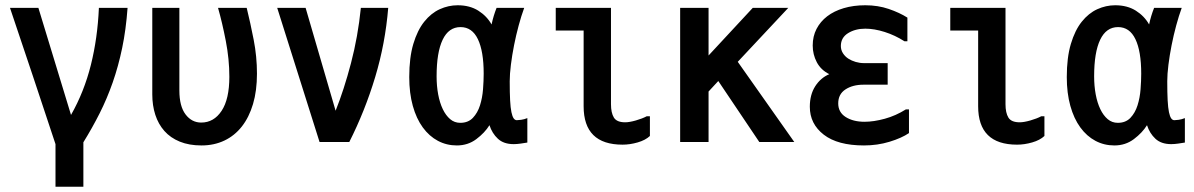

<svg xmlns="http://www.w3.org/2000/svg" viewBox="-20 -556 4540 730"><path d="M191 -8Q149 -136 105 -267Q61 -398 18 -526H126L250 -119Q300 -207 325.5 -309Q351 -411 356 -526H465Q459 -443 444.5 -373.5Q430 -304 408.5 -242.5Q387 -181 359 -125.5Q331 -70 297 -15V154H191Z M559 -526H662V-212Q662 -152 685.5 -121Q709 -90 745 -90Q793 -90 822.5 -134.5Q852 -179 852 -264Q852 -331 838.5 -400.5Q825 -470 809 -526H918Q932 -469 944.5 -405Q957 -341 957 -276Q957 -211 942 -160.5Q927 -110 899.5 -75Q872 -40 833 -21.5Q794 -3 746 -3Q699 -3 663.5 -17.5Q628 -32 605 -58Q582 -84 570.5 -119.5Q559 -155 559 -197Z M1034 -526H1142L1256 -135Q1288 -215 1314.5 -316Q1341 -417 1352 -526H1456Q1445 -391 1406.5 -263Q1368 -135 1308 -16H1195Z M1985 -14Q1973 -12 1959 -10Q1945 -8 1933 -8Q1895 -8 1873 -28.5Q1851 -49 1841 -80Q1823 -51 1791 -27Q1759 -3 1717 -3Q1678 -3 1645 -20.5Q1612 -38 1587.5 -71.5Q1563 -105 1549.5 -153.5Q1536 -202 1536 -263Q1536 -337 1551.5 -389Q1567 -441 1593 -473.5Q1619 -506 1652 -521Q1685 -536 1720 -536Q1766 -536 1798.5 -515.5Q1831 -495 1849 -463Q1856 -496 1868 -526H1973Q1962 -496 1952 -459Q1942 -422 1934.5 -384Q1927 -346 1922.5 -310Q1918 -274 1918 -247Q1918 -203 1919.5 -174.5Q1921 -146 1924.5 -129.5Q1928 -113 1933 -106Q1938 -99 1945 -99Q1950 -99 1961.5 -100.5Q1973 -102 1985 -107ZM1819 -276Q1819 -361 1797 -407Q1775 -453 1731 -453Q1686 -453 1663 -405Q1640 -357 1640 -266Q1640 -229 1646 -197Q1652 -165 1663.5 -141Q1675 -117 1691.5 -103Q1708 -89 1730 -89Q1760 -89 1778 -108Q1796 -127 1805 -155.5Q1814 -184 1816.5 -216.5Q1819 -249 1819 -276Z M2451 -114V-39Q2434 -23 2404.5 -14.5Q2375 -6 2347 -6Q2199 -6 2199 -152V-440H2093V-526H2303V-160Q2303 -127 2314 -109Q2325 -91 2357 -91Q2373 -91 2397.5 -98Q2422 -105 2439 -114Z M2785 -321 3000 -16H2867L2711 -248L2674 -208V-16H2566V-526H2674V-345L2842 -526H2977Z M3059 -150Q3059 -196 3079.5 -228Q3100 -260 3133 -274Q3101 -290 3085.5 -319.5Q3070 -349 3070 -383Q3070 -418 3084.5 -446Q3099 -474 3125 -494Q3151 -514 3188 -525Q3225 -536 3270 -536Q3318 -536 3359 -522Q3400 -508 3430 -489V-399H3419Q3383 -422 3343.5 -434.5Q3304 -447 3270 -447Q3232 -447 3204.5 -430Q3177 -413 3177 -381Q3177 -366 3185 -353.5Q3193 -341 3205.5 -333Q3218 -325 3233.5 -320.5Q3249 -316 3265 -316H3355V-234H3263Q3222 -234 3194.5 -216Q3167 -198 3167 -163Q3167 -129 3195.5 -111Q3224 -93 3267 -93Q3302 -93 3344 -104.5Q3386 -116 3424 -140H3436V-50Q3408 -31 3362 -17Q3316 -3 3265 -3Q3165 -3 3112 -44Q3059 -85 3059 -150Z M3951 -114V-39Q3934 -23 3904.5 -14.5Q3875 -6 3847 -6Q3699 -6 3699 -152V-440H3593V-526H3803V-160Q3803 -127 3814 -109Q3825 -91 3857 -91Q3873 -91 3897.5 -98Q3922 -105 3939 -114Z M4485 -14Q4473 -12 4459 -10Q4445 -8 4433 -8Q4395 -8 4373 -28.5Q4351 -49 4341 -80Q4323 -51 4291 -27Q4259 -3 4217 -3Q4178 -3 4145 -20.5Q4112 -38 4087.5 -71.5Q4063 -105 4049.5 -153.5Q4036 -202 4036 -263Q4036 -337 4051.5 -389Q4067 -441 4093 -473.5Q4119 -506 4152 -521Q4185 -536 4220 -536Q4266 -536 4298.5 -515.5Q4331 -495 4349 -463Q4356 -496 4368 -526H4473Q4462 -496 4452 -459Q4442 -422 4434.5 -384Q4427 -346 4422.5 -310Q4418 -274 4418 -247Q4418 -203 4419.5 -174.5Q4421 -146 4424.5 -129.5Q4428 -113 4433 -106Q4438 -99 4445 -99Q4450 -99 4461.5 -100.5Q4473 -102 4485 -107ZM4319 -276Q4319 -361 4297 -407Q4275 -453 4231 -453Q4186 -453 4163 -405Q4140 -357 4140 -266Q4140 -229 4146 -197Q4152 -165 4163.5 -141Q4175 -117 4191.5 -103Q4208 -89 4230 -89Q4260 -89 4278 -108Q4296 -127 4305 -155.5Q4314 -184 4316.5 -216.5Q4319 -249 4319 -276Z"/></svg>

Font: D2Coding
Style: Bold
Weight: 700
Monospace: yes
Designer: Yong-Rak Park; Jeong-Hwan Yoon; Sang-Min Lee;
Foundry: NHN Corporation
Version: Version 1.3.2; Build 20180524